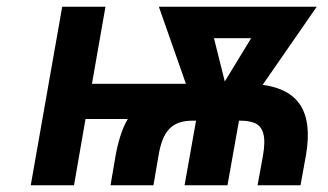

<svg xmlns="http://www.w3.org/2000/svg" viewBox="-20 -548 969 568"><path d="M757 -297 917 -528H450L530 -300H252L292 -528H164L71 0H199L233 -196H358C341 -167 330 -131 322 -88L307 0H434L449 -88C461 -159 487 -191 550 -191H560L526 0H653L687 -191H692C706 -191 718 -189 728 -186C762 -176 767 -139 758 -88L742 0H869L885 -88C908 -220 861 -283 757 -297ZM645 -307 613 -435H723Z"/></svg>

Font: Asimov
Style: NarIt
Weight: 500
Designer: Google
Version: Version 2.000980; 2014